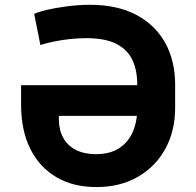

<svg xmlns="http://www.w3.org/2000/svg" viewBox="-20 -757 804 787"><path d="M374.6 9.8Q280.5 9.8 211.4 -30.6Q142.3 -71 104.6 -146Q66.9 -221.1 66.4 -325.2V-407.8H584.4V-282H221.3V-267.6Q221.6 -223.7 239.4 -191.7Q257.2 -159.6 291.3 -142.4Q325.3 -125.3 373.2 -125Q431.5 -125.3 469.1 -150Q506.6 -174.8 524.9 -217.8Q543.1 -260.8 542.6 -315.8V-408.8Q543.1 -465.6 523.8 -508.7Q504.5 -551.8 458.9 -576.2Q413.3 -600.6 333 -600.6Q300.5 -600.6 266.2 -596.8Q231.9 -593.1 200.7 -586.7Q169.5 -580.3 145.7 -572.3L120.1 -699.8Q135.4 -707.9 172.1 -716.5Q208.8 -725.1 255.8 -731.2Q302.8 -737.3 349 -737.3Q461 -737.3 538.9 -695.9Q616.8 -654.6 657.5 -580.8Q698.1 -506.9 697.9 -408.8V-315.8Q698.1 -221 658 -147.6Q617.9 -74.2 545.2 -32.2Q472.5 9.8 374.6 9.8Z"/></svg>

Font: Inter
Style: Regular
Weight: 400
Designer: Rasmus Andersson
Foundry: rsms
Version: Version 4.000;git-8c9346024